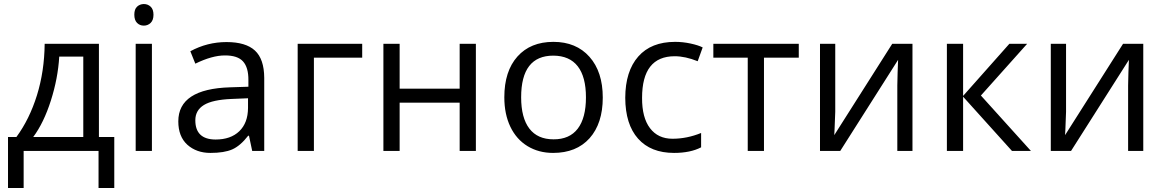

<svg xmlns="http://www.w3.org/2000/svg" viewBox="-20 -754 5816 959"><path d="M396 -69.8V-471.2H275.9Q269.5 -362.8 234.1 -251.7Q198.7 -140.6 146 -69.8ZM550.8 185.1H472.2V0H98.1V185.1H20V-69.8H62Q127.4 -158.7 164.6 -278.3Q201.7 -397.9 203.1 -535.2H474.1V-69.8H550.8Z M698.2 -733.9Q718.3 -733.9 732.4 -720.7Q746.6 -707.5 746.6 -680.2Q746.6 -653.3 732.4 -639.6Q718.3 -626 698.2 -626Q678.2 -626 664.6 -639.6Q650.9 -653.3 650.9 -680.7Q650.9 -708 664.6 -720.7Q678.2 -733.4 698.2 -733.9ZM738.8 0H657.7V-535.2H738.8Z M1056.6 -57.1Q1132.3 -57.1 1175.3 -98.6Q1218.3 -140.1 1218.8 -214.8V-263.2L1137.7 -259.8Q1041.5 -255.9 998.5 -229.5Q955.6 -203.1 955.6 -153.3Q955.6 -57.6 1056.6 -57.1ZM1299.8 -365.2V0H1239.7L1223.6 -76.2H1219.7Q1180.2 -25.4 1140.1 -7.8Q1100.1 9.8 1030.8 9.8Q961.4 9.8 915.5 -31.2Q870.6 -72.3 870.6 -147.9Q870.6 -310.1 1129.9 -317.9L1220.7 -320.8V-354Q1221.2 -417 1193.8 -447.3Q1166.5 -477.5 1103 -477.1Q1039.6 -477.1 955.6 -436L930.7 -498Q1015.1 -543.9 1111.3 -543.9Q1207.5 -543.9 1253.4 -501.5Q1299.3 -459 1299.8 -365.2Z M1789.1 -465.8H1547.9V0H1466.8V-535.2H1789.1Z M1976.1 -535.2V-311H2275.9V-535.2H2356.9V0H2275.9V-241.2H1976.1V0H1895V-535.2Z M2743.7 -476.1Q2583 -476.1 2583 -268.1Q2583 -165.5 2624 -111.8Q2665 -58.1 2744.6 -58.1Q2824.7 -57.6 2865.7 -111.3Q2906.7 -165 2906.7 -267.6Q2906.7 -370.1 2865.7 -422.9Q2824.7 -475.6 2743.7 -476.1ZM2924.8 -63.5Q2858.9 9.8 2742.7 9.8Q2670.9 9.8 2615.2 -23.9Q2559.6 -57.6 2529.3 -120.6Q2499 -183.6 2499 -268.1Q2499 -398.4 2564.5 -471.7Q2629.9 -544.9 2744.1 -544.9Q2857.9 -544.9 2924.3 -470.2Q2990.7 -395.5 2990.7 -266.6Q2990.7 -137.7 2924.8 -63.5Z M3187 -265.1Q3186.5 -166.5 3226.6 -113.8Q3266.6 -61 3338.9 -61Q3411.1 -61 3481.9 -89.8V-18.1Q3428.2 9.8 3346.7 9.8Q3230.5 9.8 3167 -61.5Q3103.5 -132.8 3103 -265.6Q3103.5 -398.4 3168 -471.7Q3232.4 -544.9 3352.1 -544.9Q3390.6 -544.9 3429.2 -536.6Q3467.8 -528.3 3489.7 -517.1L3464.8 -448.2Q3402.8 -473.1 3350.1 -473.1Q3187 -473.1 3187 -265.1Z M3969.7 -465.8H3795.9V0H3714.8V-465.8H3543V-535.2H3969.7Z M4151.9 -535.2V-195.8L4148.4 -106.9L4147 -79.1L4436.5 -535.2H4537.6V0H4461.9V-327.1L4463.4 -391.6L4465.8 -455.1L4176.8 0H4075.7V-535.2Z M4790.5 0H4709.5V-535.2H4790.5V-274.9L5021.5 -535.2H5110.4L4879.4 -276.9L5129.4 0H5034.7L4790.5 -271Z M5304.7 -535.2V-195.8L5301.3 -106.9L5299.8 -79.1L5589.4 -535.2H5690.4V0H5614.7V-327.1L5616.2 -391.6L5618.7 -455.1L5329.6 0H5228.5V-535.2Z"/></svg>

Font: OpenSans-Regular
Style: Regular
Weight: 400
Foundry: Ascender Corporation
Version: Version 1.10